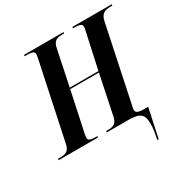

<svg xmlns="http://www.w3.org/2000/svg" viewBox="-227 -884 1224 1263"><g transform="rotate(-30 385.5 -252.0)"><path d="M607 210H617L664 -10H631C585 -10 571 -21 571 -39C571 -47 573 -56 577 -72L697 -644C709 -697 741 -704 778 -704H792L794 -714H495L493 -704H508C551 -704 562 -694 562 -677C562 -669 560 -659 556 -642L498 -377H280L337 -649C347 -697 375 -704 411 -704H426L428 -714H128L126 -704H141C189 -704 200 -695 200 -677C200 -671 198 -659 194 -640L72 -64C62 -17 32 -10 -5 -10H-20L-23 0H276L279 -10H264C223 -10 210 -17 210 -38C210 -46 212 -56 214 -67L278 -367H496L434 -69C424 -17 395 -10 361 -10H346L343 0H507C601 0 622 26 622 94C623 131 614 172 607 210Z"/></g></svg>

Font: Noto Serif Display Condensed
Style: Bold Italic
Weight: 700
Width: 3
Italic angle: -12°
Designer: Monotype Design Team
Foundry: Monotype Imaging Inc.
Version: Version 2.009